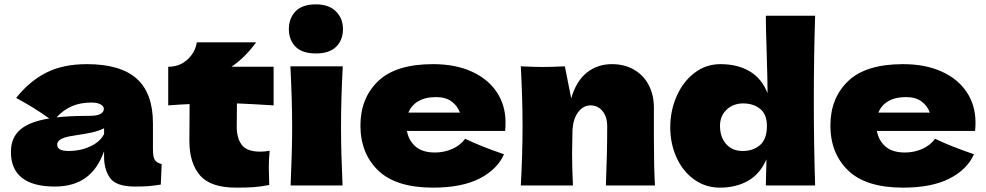

<svg xmlns="http://www.w3.org/2000/svg" viewBox="-20 -850 4521 880"><path d="M681 -166Q681 -132 689 -118Q697 -104 721 -98L717 -4Q685 1 661.5 3Q638 5 599 5Q513 5 485 -33.5Q457 -72 457 -132V-157Q428 -75 372.5 -35Q317 5 231 5Q131 5 80.5 -35Q30 -75 30 -154Q30 -219 73 -256Q116 -293 206 -307Q130 -361 54 -401Q114 -477 191 -516.5Q268 -556 378 -556Q532 -556 606.5 -489.5Q681 -423 681 -285ZM239 -312Q299 -319 389 -319Q426 -319 441 -328Q456 -337 456 -351Q456 -363 441 -371.5Q426 -380 399 -380Q348 -380 309 -363Q270 -346 239 -312ZM457 -236V-262Q433 -250 404 -243.5Q375 -237 334 -231L298 -225Q242 -214 242 -187Q242 -158 294 -158Q350 -158 395 -179.5Q440 -201 457 -236Z M1234 -367Q1142 -373 1066 -376L1065 -270Q1065 -216 1088.5 -185.5Q1112 -155 1172 -155Q1195 -155 1216 -159Q1212 -122 1212 -84Q1212 -66 1214 -2Q1170 6 1140 8Q1110 10 1062 10Q945 10 896.5 -46.5Q848 -103 848 -204L849 -373Q802 -371 751 -367V-544Q803 -544 839 -577Q875 -610 882 -656H1154Q1103 -586 1041 -544H1234Z M1304 -717Q1304 -766 1334.5 -798Q1365 -830 1428 -830Q1488 -830 1520 -797.5Q1552 -765 1552 -717Q1552 -667 1521 -636Q1490 -605 1428 -605Q1365 -605 1334.5 -636Q1304 -667 1304 -717ZM1312 0Q1319 -161 1319 -266Q1319 -391 1311 -546H1551Q1543 -397 1543 -266Q1543 -156 1550 0Z M2171 -250H1845Q1853 -206 1884.5 -178.5Q1916 -151 1974 -151Q2016 -151 2053 -167.5Q2090 -184 2112 -214Q2179 -181 2290 -143Q2259 -73 2177.5 -31.5Q2096 10 1965 10Q1795 10 1713.5 -68.5Q1632 -147 1632 -275Q1632 -400 1713 -478Q1794 -556 1965 -556Q2067 -556 2142 -522Q2217 -488 2257 -427.5Q2297 -367 2297 -289Q2297 -263 2295 -250ZM1852 -334H2088Q2076 -366 2049 -385.5Q2022 -405 1979 -405Q1929 -405 1897 -386Q1865 -367 1852 -334Z M2757 0Q2763 -147 2763 -271Q2763 -315 2741.5 -341Q2720 -367 2687 -367Q2654 -367 2631 -337.5Q2608 -308 2604 -257Q2602 -181 2602 -149Q2602 -81 2606 0H2367Q2375 -144 2375 -272Q2375 -400 2367 -546Q2433 -543 2468 -543Q2505 -543 2569 -546L2598 -399Q2621 -479 2670 -517.5Q2719 -556 2784 -556Q2844 -556 2888 -529.5Q2932 -503 2954.5 -458Q2977 -413 2977 -357V-213Q2977 -80 2982 0Z M3710 -389Q3710 -188 3716 0H3490L3493 -120Q3464 -53 3409 -21.5Q3354 10 3279 10Q3214 10 3162 -27Q3110 -64 3081 -127.5Q3052 -191 3052 -267Q3052 -342 3081 -408.5Q3110 -475 3162.5 -515.5Q3215 -556 3282 -556Q3360 -556 3415.5 -523.5Q3471 -491 3498 -423Q3498 -480 3494 -606Q3490 -728 3490 -778H3716Q3710 -592 3710 -389ZM3495 -273Q3495 -326 3464 -351Q3433 -376 3386 -376Q3341 -376 3310.5 -347.5Q3280 -319 3280 -273Q3280 -222 3308 -190Q3336 -158 3384 -158Q3433 -158 3464 -185.5Q3495 -213 3495 -273Z M4325 -250H3999Q4007 -206 4038.5 -178.5Q4070 -151 4128 -151Q4170 -151 4207 -167.5Q4244 -184 4266 -214Q4333 -181 4444 -143Q4413 -73 4331.5 -31.5Q4250 10 4119 10Q3949 10 3867.5 -68.5Q3786 -147 3786 -275Q3786 -400 3867 -478Q3948 -556 4119 -556Q4221 -556 4296 -522Q4371 -488 4411 -427.5Q4451 -367 4451 -289Q4451 -263 4449 -250ZM4006 -334H4242Q4230 -366 4203 -385.5Q4176 -405 4133 -405Q4083 -405 4051 -386Q4019 -367 4006 -334Z"/></svg>

Font: Mantou Sans
Style: Regular
Weight: 400
Designer: Mant0u / artakana
Foundry: Mant0u / artakana
Version: Version 1.001;October 22, 2023;FontCreator 14.0.0.2901 64-bi